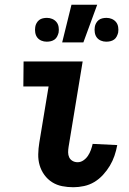

<svg xmlns="http://www.w3.org/2000/svg" viewBox="-20 -778 540 806"><path d="M288 8Q264 8 241 3.5Q218 -1 199 -13Q180 -25 166.5 -43.5Q153 -62 146.5 -84Q140 -106 140.5 -130.5Q141 -155 145 -179L184 -415H78L79 -520H327L268 -162Q266 -150 266 -138.5Q266 -127 270.5 -117.5Q275 -108 284.5 -102.5Q294 -97 306 -97Q319 -97 330.5 -105Q342 -113 349.5 -124.5Q357 -136 361.5 -148.5Q366 -161 369 -174L472 -169V-168Q468 -146 460.5 -124Q453 -102 441 -82Q429 -62 412.5 -44Q396 -26 376 -14Q356 -2 333 3Q310 8 288 8ZM426 -603Q414 -603 403.5 -607.5Q393 -612 386.5 -620.5Q380 -629 378 -641Q376 -653 378 -665Q379 -673 383.5 -681Q388 -689 394.5 -694Q401 -699 409.5 -701Q418 -703 427 -703Q439 -703 449.5 -698.5Q460 -694 467 -685.5Q474 -677 476 -665Q478 -653 476 -641Q474 -633 470 -625Q466 -617 459 -612Q452 -607 443.5 -605Q435 -603 426 -603ZM176 -603Q164 -603 153.5 -607.5Q143 -612 136.5 -620.5Q130 -629 128 -641Q126 -653 128 -665Q129 -673 133.5 -681Q138 -689 144.5 -694Q151 -699 159.5 -701Q168 -703 177 -703Q189 -703 199.5 -698.5Q210 -694 217 -685.5Q224 -677 226 -665Q228 -653 226 -641Q224 -633 220 -625Q216 -617 209 -612Q202 -607 193.5 -605Q185 -603 176 -603ZM241 -600 280 -758H388L330 -600Z"/></svg>

Font: Iosevka Extrabold
Style: Italic
Weight: 800
Italic angle: -9°
Monospace: yes
Designer: Belleve Invis
Foundry: Belleve Invis
Version: Version 32.5.0; ttfautohint (v1.8.4)